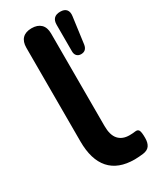

<svg xmlns="http://www.w3.org/2000/svg" viewBox="-187 -772 692 840"><g transform="rotate(-30 159.5 -351.5)"><path d="M232 10Q149 10 107 -37.5Q65 -85 65 -177V-650Q65 -681 81 -697Q97 -713 127 -713Q157 -713 173.5 -697Q190 -681 190 -650V-183Q190 -137 209.5 -115Q229 -93 265 -93Q273 -93 280 -93.5Q287 -94 294 -95Q308 -97 313 -87.5Q318 -78 318 -49Q318 -24 308 -10Q298 4 275 7Q265 8 254 9Q243 10 232 10ZM259 -506Q246 -506 238 -514Q230 -522 230 -537V-671Q230 -713 272 -713Q293 -713 302.5 -701.5Q312 -690 309 -669L291 -535Q286 -506 259 -506Z"/></g></svg>

Font: Nunito ExtraLight
Style: Bold
Weight: 700
Version: Version 3.602